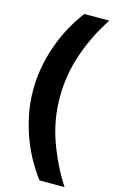

<svg xmlns="http://www.w3.org/2000/svg" viewBox="-136 -811 599 1007"><g transform="rotate(15 163.5 -308.0)"><path d="M325 144H189Q113 43 73.5 -74Q34 -191 34 -306Q34 -423 74 -541Q114 -659 190 -760H326Q262 -665 220.5 -548Q179 -431 179 -306Q179 -182 221 -66.5Q263 49 325 144Z"/></g></svg>

Font: SUSE Thin ExtraBold
Style: Regular
Weight: 800
Version: Version 1.000